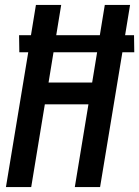

<svg xmlns="http://www.w3.org/2000/svg" viewBox="-20 -755 562 775"><path d="M4 0 94 -544H58L57 -613H105L125 -735H227L207 -613H383L403 -735H505L485 -613H521L522 -544H474L384 0H282L337 -334H161L106 0ZM176 -422H352L372 -544H196Z"/></svg>

Font: Iosevka SS18 Semibold
Style: Italic
Weight: 600
Italic angle: -9°
Monospace: yes
Designer: Belleve Invis
Foundry: Belleve Invis
Version: Version 25.1.1; ttfautohint (v1.8.4)